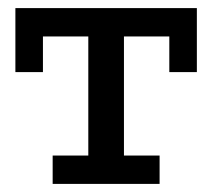

<svg xmlns="http://www.w3.org/2000/svg" viewBox="-20 -454 524 474"><path d="M18 -434H466V-276H398V-364H286V-70H374V0H110V-70H198V-364H86V-276H18Z"/></svg>

Font: Podkova Medium
Style: Regular
Weight: 500
Designer: Ilya Yudin
Foundry: Cyreal (www.cyreal.org)
Version: Version 2.103